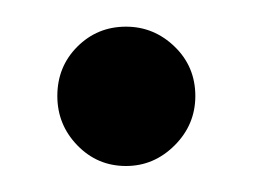

<svg xmlns="http://www.w3.org/2000/svg" viewBox="-20 -113 194 144"><path d="M74.5 11.5Q53 11.5 38 -4Q23 -19.5 23 -41Q23 -63 38 -78Q53 -93 74.5 -93Q95.5 -93 111 -78Q126.5 -63 126.5 -41Q126.5 -19.5 111 -4Q95.5 11.5 74.5 11.5Z"/></svg>

Font: Imbue 48pt
Style: Regular
Weight: 400
Designer: Tyler Finck
Foundry: Etcetera Type Company
Version: Version 1.102